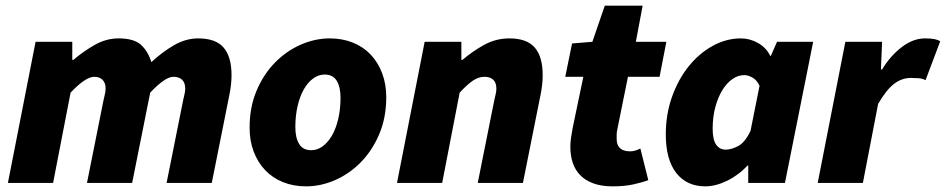

<svg xmlns="http://www.w3.org/2000/svg" viewBox="-20 -648 3350 680"><path d="M8 0 106 -500H236V-436H240Q275 -466 315.5 -489Q356 -512 400 -512Q454 -512 479 -489.5Q504 -467 516 -428Q555 -464 596.5 -488Q638 -512 682 -512Q744 -512 772 -479.5Q800 -447 800 -382Q800 -348 792 -310L730 0H570L628 -290Q631 -304 633.5 -314.5Q636 -325 636 -334Q636 -355 625 -365.5Q614 -376 594 -376Q565 -376 512 -320L448 0H288L346 -290Q349 -304 351.5 -314.5Q354 -325 354 -334Q354 -355 343 -365.5Q332 -376 314 -376Q283 -376 230 -320L168 0Z M1064 12Q1019 12 982 -3Q945 -18 919 -45.5Q893 -73 878.5 -111Q864 -149 864 -196Q864 -269 889 -327.5Q914 -386 954.5 -427Q995 -468 1045.5 -490Q1096 -512 1148 -512Q1193 -512 1230 -497Q1267 -482 1293 -454.5Q1319 -427 1333.5 -388.5Q1348 -350 1348 -304Q1348 -231 1323 -172.5Q1298 -114 1257.5 -73Q1217 -32 1166.5 -10Q1116 12 1064 12ZM1082 -116Q1104 -116 1123 -130Q1142 -144 1156 -168.5Q1170 -193 1178 -227Q1186 -261 1186 -302Q1186 -340 1172.5 -362Q1159 -384 1130 -384Q1108 -384 1089 -370Q1070 -356 1056 -331.5Q1042 -307 1034 -272.5Q1026 -238 1026 -198Q1026 -160 1039.5 -138Q1053 -116 1082 -116Z M1386 0 1484 -500H1614V-436H1618Q1653 -466 1694.5 -489Q1736 -512 1784 -512Q1846 -512 1874 -479.5Q1902 -447 1902 -382Q1902 -348 1894 -310L1832 0H1672L1730 -290Q1733 -304 1735.5 -314.5Q1738 -325 1738 -334Q1738 -355 1727 -365.5Q1716 -376 1696 -376Q1675 -376 1655 -362.5Q1635 -349 1608 -320L1546 0Z M2150 12Q2110 12 2081.5 1.5Q2053 -9 2035 -27.5Q2017 -46 2008.5 -71.5Q2000 -97 2000 -128Q2000 -145 2002.5 -161Q2005 -177 2008 -194L2046 -376H1982L2006 -494L2078 -500L2122 -628H2256L2232 -500H2340L2316 -376H2204L2166 -188Q2164 -179 2164 -171.5Q2164 -164 2164 -156Q2164 -112 2212 -112Q2228 -112 2248 -122L2276 -10Q2255 -2 2223.5 5Q2192 12 2150 12Z M2478 12Q2412 12 2375 -35.5Q2338 -83 2338 -172Q2338 -243 2360 -305Q2382 -367 2419 -413Q2456 -459 2504 -485.5Q2552 -512 2604 -512Q2636 -512 2665 -495.5Q2694 -479 2708 -450H2710L2732 -500H2860L2760 0H2630V-62H2628Q2595 -27 2554.5 -7.5Q2514 12 2478 12ZM2550 -118Q2570 -118 2594 -130.5Q2618 -143 2638 -184L2670 -344Q2661 -364 2645.5 -373Q2630 -382 2616 -382Q2594 -382 2574 -368Q2554 -354 2538.5 -329Q2523 -304 2513.5 -269Q2504 -234 2504 -192Q2504 -153 2516.5 -135.5Q2529 -118 2550 -118Z M2876 0 2974 -500H3104L3100 -402H3104Q3133 -450 3173.5 -481Q3214 -512 3256 -512Q3277 -512 3289.5 -509.5Q3302 -507 3310 -502L3258 -364Q3247 -370 3232.5 -371Q3218 -372 3206 -372Q3174 -372 3146.5 -351Q3119 -330 3090 -280L3036 0Z"/></svg>

Font: mr_Source Sans Pro
Style: Italic
Weight: 900
Italic angle: -11°
Designer: Paul D. Hunt
Foundry: Adobe Systems Incorporated
Version: Version 1.076;July 10, 2024;FontCreator 11.5.0.2430 64-bit